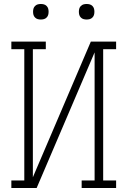

<svg xmlns="http://www.w3.org/2000/svg" viewBox="-20 -944 640 964"><path d="M37 0V-38H102V-697H37V-735H210V-697H145V-54L436 -735H563V-697H498V-38H563V0H390V-38H455V-681L164 0ZM415 -846Q407 -846 399.5 -848Q392 -850 386 -856Q380 -862 378 -869.5Q376 -877 376 -885Q376 -893 378 -900.5Q380 -908 386 -914Q392 -920 399.5 -922Q407 -924 415 -924Q423 -924 430.5 -922Q438 -920 444 -914Q450 -908 452 -900.5Q454 -893 454 -885Q454 -877 452 -869.5Q450 -862 444 -856Q438 -850 430.5 -848Q423 -846 415 -846ZM185 -846Q177 -846 169.5 -848Q162 -850 156 -856Q150 -862 148 -869.5Q146 -877 146 -885Q146 -893 148 -900.5Q150 -908 156 -914Q162 -920 169.5 -922Q177 -924 185 -924Q193 -924 200.5 -922Q208 -920 214 -914Q220 -908 222 -900.5Q224 -893 224 -885Q224 -877 222 -869.5Q220 -862 214 -856Q208 -850 200.5 -848Q193 -846 185 -846Z"/></svg>

Font: Iosevka Etoile Extralight
Style: Regular
Weight: 200
Designer: Belleve Invis
Foundry: Belleve Invis
Version: Version 22.1.2; ttfautohint (v1.8.4)